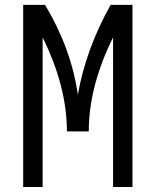

<svg xmlns="http://www.w3.org/2000/svg" viewBox="-20 -752 626 772"><path d="M73.2 0V-732.4H161.1Q266.6 -556.6 293 -371.1Q325.7 -555.7 424.8 -732.4H512.7V0H434.6V-601.6Q336.9 -404.3 336.9 -223.6H249Q249 -404.3 151.4 -601.6V0Z"/></svg>

Font: Consola Mono
Style: Book
Weight: 400
Monospace: yes
Version: Version 2.001